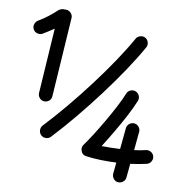

<svg xmlns="http://www.w3.org/2000/svg" viewBox="-106 -920 1197 1245"><g transform="rotate(10 492.0 -297.0)"><path d="M190.4 -209.5Q171.9 -210.4 159.9 -224.6Q147.9 -238.8 148.9 -256.8L176.8 -685.5Q158.7 -673.3 140.9 -661.9Q123 -650.4 106 -640.1Q90.3 -630.9 71.5 -635.7Q52.7 -640.6 44.4 -655.8Q35.2 -671.4 40.3 -689.7Q45.4 -708 60.5 -717.3Q91.8 -735.4 122.3 -758.8Q152.8 -782.2 179.7 -807.6Q184.1 -811.5 193.4 -815.4Q202.6 -819.3 210.4 -819.3H227.5Q246.1 -819.3 259.8 -804.9Q273.4 -790.5 272 -772L237.8 -251Q236.8 -232.4 222.9 -220.5Q209 -208.5 190.4 -209.5ZM210.9 11.2Q197.8 -1.5 197 -20.5Q196.3 -39.6 208.5 -52.7Q273.4 -121.6 343.8 -205.8Q414.1 -290 481.7 -379.6Q549.3 -469.2 606.9 -554.9Q664.6 -640.6 704.1 -711.9Q712.9 -727.5 731.4 -732.9Q750 -738.3 765.1 -729.5Q780.8 -720.7 785.9 -702.6Q791 -684.6 782.2 -668.9Q740.2 -593.8 681.2 -505.6Q622.1 -417.5 553.5 -326.2Q484.9 -234.9 413.3 -148.7Q341.8 -62.5 274.9 8.8Q262.7 22.5 243.4 22.9Q224.1 23.4 210.9 11.2ZM792 -169.9Q810.1 -168.5 821.8 -153.8Q833.5 -139.2 832 -121.1L820.3 1Q863.3 -4.4 896 -12.7Q913.6 -16.6 929.7 -6.8Q945.8 2.9 949.7 20.5Q953.6 38.1 943.8 54.2Q934.1 70.3 916.5 74.2Q869.1 85.4 811 92.8L802.2 184.1Q800.8 201.7 786.1 213.6Q771.5 225.6 753.4 224.1Q735.8 222.7 723.9 208Q711.9 193.4 713.4 175.3L720.7 100.6Q668.5 103 617.4 101.6Q566.4 100.1 522 93.8Q519 93.8 512.9 91.8Q506.8 89.8 503.9 88.4Q488.8 78.6 484.4 58.8Q480 39.1 491.7 23.4Q512.7 -4.9 542.5 -51.5Q572.3 -98.1 604 -152.6Q635.7 -207 663.1 -259.3Q690.4 -311.5 706.1 -351.1Q712.9 -368.2 730 -375.5Q747.1 -382.8 764.2 -376Q781.2 -369.1 788.6 -352.1Q795.9 -335 789.1 -317.9Q770 -270.5 739 -211.9Q708 -153.3 673.3 -94.7Q638.7 -36.1 608.4 11.7Q637.7 12.2 668.5 11.7Q699.2 11.2 729.5 9.3L743.2 -129.9Q744.6 -147.9 759.3 -159.7Q773.9 -171.4 792 -169.9Z"/></g></svg>

Font: Mikhak-DS1-FD Bold
Style: Bold
Weight: 700
Designer: Amin Abedi
Version: Version 3.2